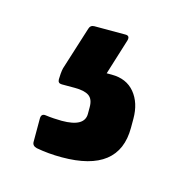

<svg xmlns="http://www.w3.org/2000/svg" viewBox="-51 -81 315 327"><g transform="rotate(15 107.0 82.0)"><path d="M83 197Q59 197 38 193Q30 191 30 184V143Q30 134 38 135Q45 136 53 136.5Q61 137 67 137Q107 137 107 114V102Q107 88 99 82.5Q91 77 74 77H51Q44 77 44 70Q44 66 44.5 60Q45 54 46 50L70 -26Q72 -33 79 -33H134Q143 -33 139 -22L120 39H129Q155 39 169.5 56.5Q184 74 184 102V118Q184 197 83 197Z"/></g></svg>

Font: Sofia Sans SemiBold
Style: Regular
Weight: 600
Designer: Botio Nikoltchev, Ani Petrova
Foundry: lettersoup
Version: Version 4.101; ttfautohint (v1.8.4.7-5d5b)